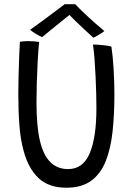

<svg xmlns="http://www.w3.org/2000/svg" viewBox="-20 -878 646 918"><path d="M297.5 19.5Q212.5 19.5 164 -26.8Q115.5 -73 93.5 -155Q78 -209 72.8 -278.8Q67.5 -348.5 67.5 -432Q67.5 -470.5 68.8 -517.2Q70 -564 71.8 -607.5Q73.5 -651 75 -678.5Q84.5 -679.5 95 -680.5Q105.5 -681.5 115.5 -681.5Q130 -681.5 143.8 -680.2Q157.5 -679 167 -677.5Q163 -635.5 160.2 -585Q157.5 -534.5 156 -483.8Q154.5 -433 154.5 -389.5Q154.5 -273.5 171 -204.5Q202.5 -69.5 305.5 -69.5Q377 -69.5 409 -145.2Q441 -221 441 -362Q441 -390.5 440 -429.8Q439 -469 437 -512Q435 -555 432 -594.8Q429 -634.5 424.5 -665Q445.5 -665 473.5 -662Q501.5 -659 512.5 -655.5Q519.5 -611 523.2 -548.2Q527 -485.5 527 -426.5Q527 -329 518 -247.2Q509 -165.5 484.8 -105.8Q460.5 -46 415.2 -13.2Q370 19.5 297.5 19.5ZM339.5 -858Q358.5 -838 384 -813.8Q409.5 -789.5 435 -767.2Q460.5 -745 479 -729.5Q465 -719 451.5 -711Q438 -703 426.5 -697.5Q412.5 -710 389.8 -731.2Q367 -752.5 345 -773.5Q323 -794.5 312 -806.5Q300.5 -797.5 276.8 -778.2Q253 -759 226.5 -737.5Q200 -716 181.5 -700.5Q171.5 -704 152.2 -715.8Q133 -727.5 124 -735.5Q153 -756 187.8 -781.8Q222.5 -807.5 251 -829Q279.5 -850.5 289.5 -858Q297 -858 313.5 -858Q330 -858 339.5 -858Z"/></svg>

Font: Grandstander Light
Style: Regular
Weight: 300
Designer: Tyler Finck
Foundry: Etcetera Type Co
Version: Version 1.200; ttfautohint (v1.8.3)